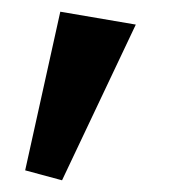

<svg xmlns="http://www.w3.org/2000/svg" viewBox="-20 -131 308 328"><path d="M23 160 83 -111 212 -89 86 177Z"/></svg>

Font: Rising Sun
Style: Bold
Weight: 700
Designer: Matt McInerney, Pablo Impallari, Rodrigo Fuenzalida (Raleway font), Stephen Hutchings (Greek), Cristiano Sobral (main ch
Foundry: The Rising Sun Project Authors
Version: Version 4.327; ttfautohint (v1.8.4.7-5d5b-dirty)